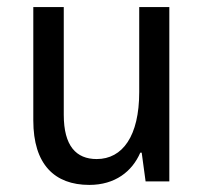

<svg xmlns="http://www.w3.org/2000/svg" viewBox="-20 -512 577 542"><path d="M458 -492H373V-252C373 -128 326 -63 253 -63C195 -63 160 -100 160 -188V-492H74V-172C74 -48 134 10 232 10C305 10 353 -28 376 -81H380L391 0H458Z"/></svg>

Font: Noto Sans Armenian SemiCondensed
Style: Regular
Weight: 400
Width: 4
Designer: Monotype Design Team
Foundry: Monotype Imaging Inc.
Version: Version 2.008